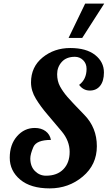

<svg xmlns="http://www.w3.org/2000/svg" viewBox="-20 -1020 610 1058"><path d="M416 -552.2Q457 -583 457 -640.6Q457 -669.9 438 -688.5Q418.9 -707 392.6 -707Q345.7 -707 320.3 -678.7Q294.9 -650.4 294.9 -611.3Q294.9 -572.8 311 -543.5Q327.1 -514.2 351.6 -485.8Q376 -457.5 444.8 -387Q513.7 -316.4 513.7 -214.4Q513.7 -112.3 436 -47.1Q358.4 18.1 253.9 18.1Q148.9 18.1 91.3 -30.3Q33.7 -78.6 33.7 -150.9Q33.7 -223.1 73.7 -269Q113.8 -314.9 171.9 -314.9Q207 -314.9 231 -297.4Q254.9 -279.8 260.7 -249Q180.7 -249 163.8 -209.7Q147 -170.4 147 -147Q147 -103 172.6 -77.4Q198.2 -51.8 233.4 -51.8Q294.9 -51.8 329.3 -87.4Q363.8 -123 363.8 -183.1Q363.8 -243.2 320.6 -295.4Q277.3 -347.7 241.2 -389.4Q205.1 -431.2 178 -475.3Q150.9 -519.5 150.9 -565.9Q150.9 -651.4 214.8 -703.4Q278.8 -755.4 367.2 -755.4Q455.6 -755.4 504.2 -717Q552.7 -678.7 552.7 -620.6Q552.7 -573.7 532 -547.4Q511.2 -521 475.1 -521Q439 -521 416 -552.2ZM357.9 -811 449.2 -1000H554.2L433.1 -811Z"/></svg>

Font: Lobster-Regular
Style: Regular
Weight: 400
Designer: Pablo Impallari
Foundry: Pablo Impallari
Version: Version 1.007; ttfautohint (v1.1) -l 8 -r 50 -G 50 -x 14 -D 